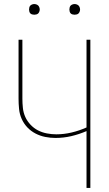

<svg xmlns="http://www.w3.org/2000/svg" viewBox="-20 -932 540 952"><path d="M409 0V-282Q372 -266 333.5 -257Q295 -248 255 -248Q230 -248 204.5 -253Q179 -258 156 -270Q133 -282 115.5 -300.5Q98 -319 87.5 -342.5Q77 -366 74.5 -392Q72 -418 72 -443V-735H91V-443Q91 -420 93.5 -396.5Q96 -373 105.5 -352Q115 -331 131.5 -313.5Q148 -296 168.5 -285.5Q189 -275 212.5 -270.5Q236 -266 259 -266Q297 -266 335 -275Q373 -284 409 -300V-735H428V0ZM350 -859Q345 -859 339.5 -860.5Q334 -862 330.5 -865.5Q327 -869 325.5 -874.5Q324 -880 324 -885Q324 -890 325.5 -895.5Q327 -901 330.5 -904.5Q334 -908 339.5 -910Q345 -912 350 -912Q355 -912 360.5 -910Q366 -908 369.5 -904.5Q373 -901 375 -895.5Q377 -890 377 -885Q377 -880 375 -874.5Q373 -869 369.5 -865.5Q366 -862 360.5 -860.5Q355 -859 350 -859ZM150 -859Q145 -859 139.5 -860.5Q134 -862 130.5 -865.5Q127 -869 125.5 -874.5Q124 -880 124 -885Q124 -890 125.5 -895.5Q127 -901 130.5 -904.5Q134 -908 139.5 -910Q145 -912 150 -912Q155 -912 160.5 -910Q166 -908 169.5 -904.5Q173 -901 175 -895.5Q177 -890 177 -885Q177 -880 175 -874.5Q173 -869 169.5 -865.5Q166 -862 160.5 -860.5Q155 -859 150 -859Z"/></svg>

Font: Zed Mono Thin
Style: Regular
Weight: 100
Monospace: yes
Designer: Belleve Invis
Foundry: Belleve Invis
Version: Version 1.0.0; ttfautohint (v1.8.4)